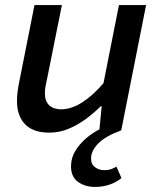

<svg xmlns="http://www.w3.org/2000/svg" viewBox="-20 -511 640 757"><path d="M355 226Q315 226 287.5 206Q260 186 260 145Q260 111 277.5 83Q295 55 320.5 33.5Q346 12 372 -1L381 -92H377Q350 -65 318 -41.5Q286 -18 250 -3Q214 12 174 12Q111 12 79 -21Q47 -54 47 -112Q47 -132 49.5 -151Q52 -170 56 -189L116 -491H224L166 -202Q162 -185 159.5 -171Q157 -157 157 -143Q157 -112 174 -96Q191 -80 221 -80Q261 -80 303.5 -107Q346 -134 388 -183L449 -491H556L458 3Q395 26 367 55Q339 84 339 114Q339 137 355 148.5Q371 160 392 160Q406 160 416.5 156.5Q427 153 439 146L459 191Q440 207 413 216.5Q386 226 355 226Z"/></svg>

Font: Source Code Pro SemiBold
Style: Italic
Weight: 600
Italic angle: -11°
Monospace: yes
Designer: Paul D. Hunt, Teo Tuominen
Foundry: Adobe Systems Incorporated
Version: Version 1.016;hotconv 1.0.116;makeotfexe 2.5.65601